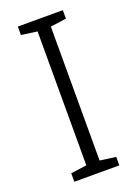

<svg xmlns="http://www.w3.org/2000/svg" viewBox="-138 -772 592 830"><g transform="rotate(-20 158.0 -357.0)"><path d="M262 0H55V-39L128 -49V-665L55 -675V-714H262V-675L189 -665V-49L262 -39Z"/></g></svg>

Font: Noto Sans Hebrew Thin Light
Style: Regular
Weight: 300
Version: Version 3.001